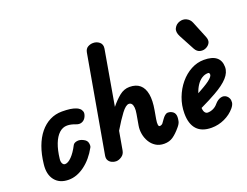

<svg xmlns="http://www.w3.org/2000/svg" viewBox="-136 -1208 1923 1497"><g transform="rotate(-20 825.0 -459.0)"><path d="M204 9Q128.5 9 89.8 -40Q51 -89 61 -172Q69.5 -250.5 92.5 -313Q115.5 -375.5 151.2 -419.2Q187 -463 233.2 -486.2Q279.5 -509.5 334 -509.5Q372 -509.5 401 -505.5Q430 -501.5 453 -491.5Q462.5 -488 474.5 -478.2Q486.5 -468.5 491.8 -451.8Q497 -435 485.5 -410Q474 -385.5 452 -376.5Q430 -367.5 405 -377.5Q385 -385.5 367.5 -389.2Q350 -393 334 -393Q297.5 -393 268.2 -366.2Q239 -339.5 219.5 -289.2Q200 -239 192 -168.5Q189 -145.5 196.8 -130.5Q204.5 -115.5 218.5 -115.5Q243 -115.5 273.2 -146.2Q303.5 -177 331.5 -231.5Q339.5 -247.5 364.2 -252.2Q389 -257 417 -242.5Q445 -229 449.2 -205.2Q453.5 -181.5 447 -170Q401.5 -87 336.5 -39Q271.5 9 204 9Z M599.5 0Q583.5 0 566.2 -7.5Q549 -15 539 -30.8Q529 -46.5 533 -71L674.5 -874.5Q680 -904.5 700.5 -916.5Q721 -928.5 744.5 -928.5Q775 -928.5 797.2 -909.8Q819.5 -891 814 -856.5L735 -402Q772 -448 810.2 -478.8Q848.5 -509.5 894 -509.5Q948 -509.5 979.8 -482.2Q1011.5 -455 1021 -402Q1030.5 -349 1016.5 -270.5L1004.5 -202.5Q1002 -187 1001.2 -175.5Q1000.5 -164 1001.8 -156.5Q1003 -149 1005.8 -145.5Q1008.5 -142 1013 -142Q1021.5 -142 1028.5 -146Q1035.5 -150 1038.5 -154L1060 -184Q1070 -198.5 1082.2 -208.8Q1094.5 -219 1107 -219Q1130.5 -219 1148.8 -204.8Q1167 -190.5 1167 -161.5Q1167 -148 1163 -127.5Q1159 -107 1137 -82Q1104.5 -43 1073.5 -21.5Q1042.5 0 1000 0Q959 0 929.8 -18.8Q900.5 -37.5 882.8 -67.8Q865 -98 859 -133Q853 -168 858.5 -200.5L874.5 -292.5Q880 -322.5 878 -343.8Q876 -365 867.5 -376Q859 -387 844.5 -387Q819 -387 783 -339.2Q747 -291.5 702 -216L675 -62.5Q670 -32 646.2 -16Q622.5 0 599.5 0Z M1389.5 9Q1308.5 9 1267.5 -36Q1226.5 -81 1226.5 -167.5Q1226.5 -235.5 1249.8 -297Q1273 -358.5 1313 -406.5Q1353 -454.5 1404.2 -482Q1455.5 -509.5 1511 -509.5Q1580 -509.5 1614.2 -481.8Q1648.5 -454 1648.5 -400.5Q1648.5 -378 1639.2 -356.5Q1630 -335 1611.2 -314.2Q1592.5 -293.5 1564.5 -272.8Q1536.5 -252 1499 -231Q1476 -217.5 1441.5 -199.8Q1407 -182 1367 -163Q1367.5 -154.5 1368.8 -147.8Q1370 -141 1372 -135.5Q1376 -125.5 1383.2 -119Q1390.5 -112.5 1400.5 -112.5Q1423.5 -112.5 1446.2 -123Q1469 -133.5 1486 -154.5Q1508.5 -180.5 1534.8 -188Q1561 -195.5 1582.5 -179.5Q1593 -172 1600 -157Q1607 -142 1604.8 -122.2Q1602.5 -102.5 1583.5 -79.5Q1549 -38.5 1497.5 -14.8Q1446 9 1389.5 9ZM1382.5 -279.5Q1396.5 -287 1410 -294.8Q1423.5 -302.5 1437.5 -310.5Q1465 -326.5 1483 -340Q1501 -353.5 1510.2 -364.8Q1519.5 -376 1519.5 -385Q1519.5 -391.5 1516.8 -396.5Q1514 -401.5 1507.5 -401.5Q1479.5 -401.5 1455.5 -386.2Q1431.5 -371 1413 -343.5Q1394.5 -316 1382.5 -279.5Z M1561 -591Q1537.5 -578 1510.5 -583.8Q1483.5 -589.5 1468 -618L1399 -747Q1377 -788.5 1391.8 -817Q1406.5 -845.5 1436.5 -855Q1466.5 -865 1493.8 -852Q1521 -839 1532.5 -811L1589.5 -671.5Q1601 -642 1592 -622.5Q1583 -603 1561 -591Z"/></g></svg>

Font: Edu AU VIC WA NT Pre
Style: Bold
Weight: 700
Designer: Tina and Corey Anderson, Eben Sorkin, Mirko Velimirovic
Foundry: Google for Education
Version: Version 1.001